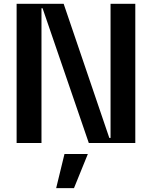

<svg xmlns="http://www.w3.org/2000/svg" viewBox="-20 -747 794 1003"><path d="M557.5 -727.3V-26.3H551.1L312.5 -727.3H66.8V0H196.7V-703.8H202.4L443.9 0H686.8V-727.3ZM366.5 235.8 438.9 57.5H316.8L273.4 235.8Z"/></svg>

Font: Riot Sans 2.0
Style: Bold
Weight: 600
Designer: Rasmus Andersson
Foundry: rsms
Version: Version 3.006;hotconv 1.0.109;makeotfexe 2.5.65596